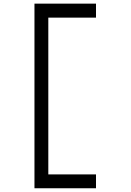

<svg xmlns="http://www.w3.org/2000/svg" viewBox="-20 -853 707 1040"><path d="M166.7 166.7V-833.3H500V-757.5H241.7V91.7H500V166.7Z"/></svg>

Font: 0xA000-Mono
Style: Mono
Weight: 400
Version: Version 0.1